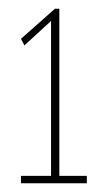

<svg xmlns="http://www.w3.org/2000/svg" viewBox="-20 -790 247 440"><path d="M28 -370V-387H97V-742L36 -686L28 -701L106 -770H116V-387H179V-370Z"/></svg>

Font: Georama ExtraCondensed Thin
Style: Regular
Weight: 100
Width: 2
Designer: Jean-Baptiste Levee
Foundry: Production Type
Version: Version 1.001